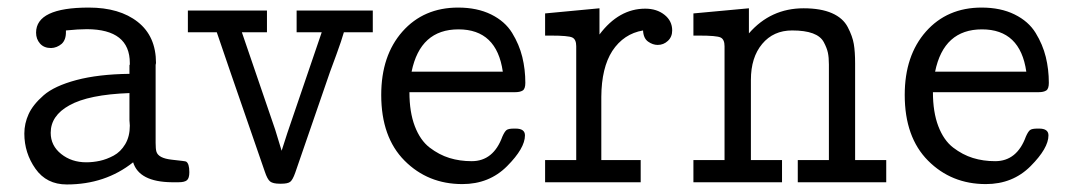

<svg xmlns="http://www.w3.org/2000/svg" viewBox="-20 -486 2846 512"><path d="M44.9 -129.9Q44.9 -156.7 56.4 -181.9Q67.9 -207 96.4 -231.9Q125 -256.8 183.6 -272.5Q242.2 -288.1 325.2 -289.1V-312L326.2 -314Q326.2 -315.9 326.2 -317.9Q326.2 -407.7 211.9 -408.2Q189 -408.2 155.8 -404.8Q155.8 -402.8 155.8 -401.4Q156.2 -379.9 144.5 -369.1Q131.8 -358.4 116.2 -357.9Q97.2 -357.9 86.7 -369.9Q76.2 -381.8 76.2 -398.9Q76.2 -465.8 216.8 -465.8Q298.8 -465.8 347.4 -427.5Q396 -389.2 396 -317.9Q396 -316.9 395.5 -315.4Q395 -314 395 -313V-105Q395 -88.9 397 -82Q401.9 -64 438.5 -60.1Q475.1 -56.2 476.1 -55.2Q484.9 -50.3 484.9 -26.9Q484.9 -10.7 478.5 -5.4Q472.2 0 456.1 0H438Q351.1 -1 335 -53.2Q260.7 5.9 158.2 5.9Q104 5.9 74.5 -36.1Q44.9 -78.1 44.9 -129.9ZM115.2 -131.8Q115.2 -97.7 143.1 -75.4Q170.9 -53.2 210 -53.2Q228 -53.2 246.1 -57.1Q264.2 -61 283 -71Q301.8 -81.1 314 -101.6Q326.2 -122.1 326.2 -150.9Q326.2 -153.8 325.7 -158.4Q325.2 -163.1 325.2 -165V-237.8Q216.3 -233.9 165 -205.1Q115.2 -177.7 115.2 -131.8Z M481 -399.9V-458H691.9V-399.9H625L713.9 -140.1L731 -84L746.1 -130.9L837.9 -399.9H771V-458H974.1V-399.9H897Q891.1 -378.9 877 -340.3Q862.8 -301.8 859.9 -293.9L767.1 -24.9Q760.3 -5.9 753.7 -1Q747.1 3.9 730 3.9H726.1Q708 3.9 700.4 -2Q692.9 -7.8 686 -28.8L595.7 -290Q565.9 -376 558.1 -399.9Z M996.6 -232.9Q996.6 -337.9 1053.2 -401.9Q1109.9 -465.8 1201.7 -465.8Q1252.4 -465.8 1289.6 -447.5Q1326.7 -429.2 1345.7 -398.2Q1364.7 -367.2 1372.8 -334Q1380.9 -300.8 1380.9 -265.1Q1380.9 -249 1373.8 -244.6Q1366.7 -240.2 1354 -240.2H1071.8Q1071.8 -187 1086.2 -149.4Q1100.6 -111.8 1125.7 -92.5Q1150.9 -73.2 1178.5 -64.7Q1206.1 -56.2 1237.8 -56.2Q1295.9 -56.2 1319.8 -122.1Q1325.7 -135.3 1330.8 -139.2Q1335.9 -143.1 1350.6 -143.1H1355Q1379.9 -143.1 1379.9 -125Q1379.9 -90.8 1332.3 -43Q1284.7 4.9 1212.9 4.9Q1121.1 4.9 1058.8 -57.6Q996.6 -120.1 996.6 -232.9ZM1077.6 -294.9H1320.8Q1304.7 -407.7 1202.6 -407.7Q1100.6 -407.7 1077.6 -294.9Z M1433.6 0V-59.1H1516.6V-362.8Q1516.6 -380.9 1506.1 -386Q1495.6 -391.1 1448.7 -391.1H1433.6V-450.2L1578.6 -463.9V-394Q1630.4 -462.9 1700.7 -462.9Q1731.4 -462.9 1752 -446.5Q1772.5 -430.2 1772.5 -404.8Q1772.5 -387.7 1761 -377Q1749.5 -366.2 1733.9 -366.2Q1720.7 -366.2 1708.3 -375Q1695.8 -383.8 1694.8 -404.8Q1643.1 -396 1612.8 -350.1Q1584 -305.2 1583.5 -228V-59.1H1688.5V0Z M1829.1 0V-59.1H1912.1V-362.8Q1912.1 -380.9 1901.6 -386Q1891.1 -391.1 1844.2 -391.1H1829.1V-450.2L1977.1 -463.9V-397Q2035.2 -463.9 2123 -463.9Q2168.9 -463.9 2198.5 -450.9Q2228 -438 2240.7 -413.6Q2253.4 -389.2 2256.8 -368.7Q2260.3 -348.1 2260.3 -316.9V-59.1H2343.3V0H2107.4V-59.1H2190.4V-314Q2190.4 -333 2187.7 -345.5Q2185.1 -357.9 2176.8 -373.5Q2168.5 -389.2 2147.5 -397Q2126.5 -404.8 2092.3 -404.8Q2042.5 -404.8 2012.5 -368.9Q1982.4 -333 1982.4 -272.9V-59.1H2065.4V0Z M2392.6 -232.9Q2392.6 -337.9 2449.2 -401.9Q2505.9 -465.8 2597.7 -465.8Q2648.4 -465.8 2685.5 -447.5Q2722.7 -429.2 2741.7 -398.2Q2760.7 -367.2 2768.8 -334Q2776.9 -300.8 2776.9 -265.1Q2776.9 -249 2769.8 -244.6Q2762.7 -240.2 2750 -240.2H2467.8Q2467.8 -187 2482.2 -149.4Q2496.6 -111.8 2521.7 -92.5Q2546.9 -73.2 2574.5 -64.7Q2602.1 -56.2 2633.8 -56.2Q2691.9 -56.2 2715.8 -122.1Q2721.7 -135.3 2726.8 -139.2Q2731.9 -143.1 2746.6 -143.1H2751Q2775.9 -143.1 2775.9 -125Q2775.9 -90.8 2728.3 -43Q2680.7 4.9 2608.9 4.9Q2517.1 4.9 2454.8 -57.6Q2392.6 -120.1 2392.6 -232.9ZM2473.6 -294.9H2716.8Q2700.7 -407.7 2598.6 -407.7Q2496.6 -407.7 2473.6 -294.9Z"/></svg>

Font: CMU Concrete
Style: Roman
Weight: 500
Version: Version 0.7.0